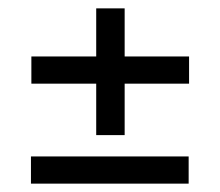

<svg xmlns="http://www.w3.org/2000/svg" viewBox="-20 -580 526 459"><path d="M210 -257V-560H278V-257ZM55 -380V-445H432V-380ZM54 -141V-206H431V-141Z"/></svg>

Font: Bricolage Grotesque 48pt Condensed ExtraBold Light
Style: Regular
Weight: 300
Version: Version 1.000;gftools[0.9.30]